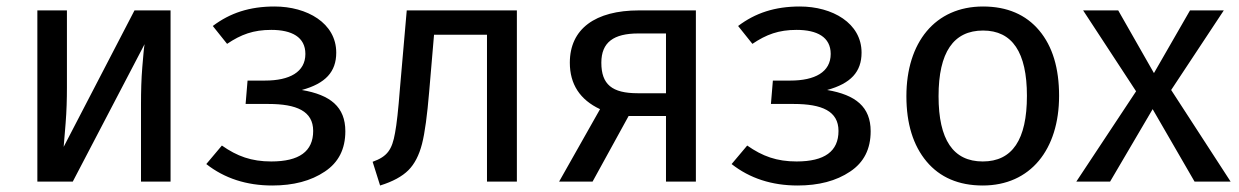

<svg xmlns="http://www.w3.org/2000/svg" viewBox="-20 -559 3813 591"><path d="M505 -527H394L176 -107C177 -118 179 -142 182 -180C185 -217 186 -254 186 -289V-527H95V0H204L425 -423C423 -412 421 -388 418 -352C415 -316 414 -278 414 -238V0H505Z M825 -539C748 -539 688 -519 635 -479L679 -424C722 -453 760 -467 815 -467C878 -467 920 -445 920 -393C920 -337 871 -311 796 -311H742L736 -239H806C893 -239 944 -217 944 -156C944 -93 901 -62 815 -62C754 -62 710 -78 663 -111L615 -54C671 -10 739 12 818 12C883 12 937 -2 980 -31C1022 -59 1043 -100 1043 -155C1043 -230 997 -267 909 -282C982 -302 1015 -338 1015 -397C1015 -488 925 -539 825 -539Z M1232 -527 1211 -286C1206 -221 1201 -176 1196 -150C1187 -98 1172 -77 1127 -61L1150 12C1189 0 1218 -16 1237 -35C1256 -54 1270 -81 1279 -116C1288 -151 1295 -205 1301 -276L1316 -452H1479V0H1571V-527Z M1947 -527C1812 -527 1734 -470 1734 -366C1734 -300 1765 -252 1827 -223L1701 0H1804L1915 -202H2030V0H2122V-527ZM1943 -272C1864 -272 1831 -299 1831 -366C1831 -429 1869 -456 1945 -456H2030V-272Z M2442 -539C2365 -539 2305 -519 2252 -479L2296 -424C2339 -453 2377 -467 2432 -467C2495 -467 2537 -445 2537 -393C2537 -337 2488 -311 2413 -311H2359L2353 -239H2423C2510 -239 2561 -217 2561 -156C2561 -93 2518 -62 2432 -62C2371 -62 2327 -78 2280 -111L2232 -54C2288 -10 2356 12 2435 12C2500 12 2554 -2 2597 -31C2639 -59 2660 -100 2660 -155C2660 -230 2614 -267 2526 -282C2599 -302 2632 -338 2632 -397C2632 -488 2542 -539 2442 -539Z M3006 -539C2858 -539 2770 -428 2770 -263C2770 -178 2791 -111 2832 -62C2873 -13 2931 12 3005 12C3152 12 3240 -99 3240 -264C3240 -349 3220 -416 3179 -465C3138 -514 3080 -539 3006 -539ZM3006 -465C3096 -465 3141 -398 3141 -264C3141 -129 3096 -62 3005 -62C2914 -62 2869 -129 2869 -263C2869 -398 2915 -465 3006 -465Z M3747 -527H3643L3532 -334L3422 -527H3314L3477 -278L3293 0H3397L3528 -223L3657 0H3768L3585 -282Z"/></svg>

Font: Fira Sans
Style: Regular
Weight: 400
Designer: Carrois Corporate & Edenspiekermann AG
Foundry: Carrois Corporate GbR & Edenspiekermann AG
Version: Version 4.203